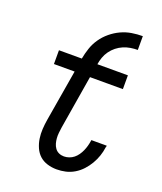

<svg xmlns="http://www.w3.org/2000/svg" viewBox="-137 -819 774 916"><g transform="rotate(20 250.0 -361.0)"><path d="M259 8Q235 8 212 1Q189 -6 172.5 -21Q156 -36 146.5 -57.5Q137 -79 133.5 -102.5Q130 -126 131.5 -150.5Q133 -175 137 -199L181 -460H76V-530H192Q197 -557 206 -584Q215 -611 231.5 -635Q248 -659 271 -678Q294 -697 320 -709Q346 -721 373.5 -725.5Q401 -730 429 -730V-660Q411 -660 392.5 -657Q374 -654 356.5 -646.5Q339 -639 324 -627Q309 -615 297.5 -599Q286 -583 280 -565.5Q274 -548 271 -530H426V-460H259L214 -188Q212 -174 210.5 -160Q209 -146 210 -132.5Q211 -119 214.5 -106.5Q218 -94 225.5 -83.5Q233 -73 245 -67.5Q257 -62 271 -62Q284 -62 297 -66.5Q310 -71 320.5 -79.5Q331 -88 339 -99.5Q347 -111 352.5 -123.5Q358 -136 361.5 -148.5Q365 -161 367 -174Q367 -176 367.5 -177.5Q368 -179 368 -180H446Q446 -178 445.5 -175.5Q445 -173 444 -171Q441 -148 433.5 -126Q426 -104 414 -83.5Q402 -63 385.5 -45Q369 -27 348 -14.5Q327 -2 304.5 3Q282 8 259 8Z"/></g></svg>

Font: Iosevka Slab Oblique
Style: Regular
Weight: 400
Italic angle: -9°
Monospace: yes
Designer: Belleve Invis
Foundry: Belleve Invis
Version: Version 11.1.1; ttfautohint (v1.8.3)